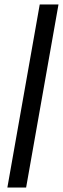

<svg xmlns="http://www.w3.org/2000/svg" viewBox="-20 -740 282 860"><path d="M13 100 158 -720H242L97 100Z"/></svg>

Font: DM Sans Italic
Style: Regular
Weight: 400
Italic angle: -10°
Designer: Colophon Foundry, Jonny Pinhorn
Foundry: Colophon Foundry
Version: Version 4.004; ttfautohint (v1.8.4.7-5d5b)